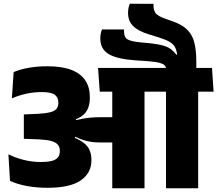

<svg xmlns="http://www.w3.org/2000/svg" viewBox="-20 -1007 1162 1027"><path d="M516.5 -801.5Q516.5 -745 560.5 -718.2Q604.5 -691.5 701.5 -684.5L769 -680Q814.5 -676.5 835.5 -670.2Q856.5 -664 862.8 -655Q869 -646 869 -634V-625.5H1030V-677.5Q1030 -734.5 1020.5 -775.5Q1011 -816.5 984.8 -844.8Q958.5 -873 909 -891L865 -906.5Q823.5 -921 812.2 -936.8Q801 -952.5 801 -977.5V-986.5L674 -987Q670 -977 667.5 -964.8Q665 -952.5 665 -937.5Q665 -895 691.8 -868Q718.5 -841 777 -823L832 -806Q868.5 -794.5 888.2 -782.5Q908 -770.5 916.2 -754.5Q924.5 -738.5 927.5 -715.5L923.5 -714Q910.5 -731.5 894.8 -743.5Q879 -755.5 853.8 -763Q828.5 -770.5 788 -775L726.5 -781Q680.5 -785.5 662 -796.5Q643.5 -807.5 643.5 -838V-849.5H525.5Q521 -839.5 518.8 -826.5Q516.5 -813.5 516.5 -801.5ZM1040 0V-559.5H868V0ZM1122.5 -516.5 1114 -643.5H785.5L794.5 -516.5ZM835.5 -516.5 826.5 -643.5H504.5L513.5 -516.5ZM580.5 0H753V-562H580.5ZM25 -181.5 33.5 -39.5Q75 -20.5 126.5 -11.5Q178 -2.5 234 -2.5Q355.5 -2.5 412.2 -42.2Q469 -82 469 -149V-153Q469 -185 456.2 -210Q443.5 -235 409.8 -255Q376 -275 313 -292.5L310.5 -356Q366 -358.5 399 -374.8Q432 -391 446.2 -418Q460.5 -445 460.5 -481.5V-489Q460.5 -539.5 437 -576Q413.5 -612.5 363.5 -632.5Q313.5 -652.5 234 -652.5Q179.5 -652.5 134.2 -644.5Q89 -636.5 53 -621.5L43.5 -481Q79.5 -496.5 119.5 -505.5Q159.5 -514.5 203 -514.5Q252.5 -514.5 272.2 -500.8Q292 -487 292 -459V-456Q292 -437.5 282.8 -425.5Q273.5 -413.5 249.5 -407Q225.5 -400.5 181 -398L107.5 -395V-264.5L189 -261.5Q230 -259.5 254.2 -252.8Q278.5 -246 289.2 -233.2Q300 -220.5 300 -202V-198.5Q300 -178.5 290.5 -165.8Q281 -153 258.8 -146.8Q236.5 -140.5 198 -140.5Q151.5 -140.5 106.8 -151.8Q62 -163 25 -181.5ZM304 -367.5V-280L378 -264L382.5 -275.5Q403 -266 422.2 -259.2Q441.5 -252.5 463.8 -248.8Q486 -245 515 -245H640V-380H513.5Q488 -380 466.2 -378Q444.5 -376 425 -372.5Q405.5 -369 386.5 -364.5L385 -372Z"/></svg>

Font: Anek Devanagari ExtraBold
Style: Regular
Weight: 800
Designer: Kailash Malviya (Devanagari) & Yesha Goshar (Latin)
Foundry: Ek Type
Version: Version 1.003